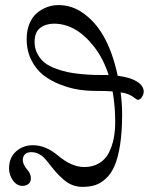

<svg xmlns="http://www.w3.org/2000/svg" viewBox="-20 -728 603 756"><path d="M15.6 -64.5Q15.6 -106.9 43 -131.6Q70.3 -156.2 109.4 -156.2Q160.2 -156.2 208 -115.7Q262.2 -70.3 311.5 -70.3Q345.2 -70.3 369.9 -85Q394.5 -99.6 408 -125.5Q421.4 -151.4 427.5 -181.9Q433.6 -212.4 433.6 -249Q433.6 -311 423.3 -368.2Q394.5 -370.1 355.5 -370.1Q321.8 -370.1 287.6 -375.5Q253.4 -380.9 216.1 -395.5Q178.7 -410.2 150.4 -432.4Q122.1 -454.6 103.5 -491.2Q85 -527.8 85 -574.2Q85 -608.4 96.2 -635.3Q107.4 -662.1 126 -677.2Q144.5 -692.4 166 -700.2Q187.5 -708 210 -708Q264.2 -708 309.3 -675Q354.5 -642.1 384.8 -590.8Q422.9 -526.4 443.4 -429.7Q491.2 -423.8 518.6 -407.2Q545.9 -390.6 545.9 -366.7Q545.9 -356.9 538.8 -345.9Q531.7 -335 523.4 -335Q518.6 -335 510.7 -341.8Q487.8 -360.4 455.1 -364.3Q460.9 -317.4 460.9 -278.3Q460.9 -209.5 452.9 -158.2Q444.8 -106.9 431.4 -75.7Q418 -44.4 397.5 -25.4Q377 -6.3 355.2 0.7Q333.5 7.8 305.7 7.8Q284.7 7.8 266.1 1Q247.6 -5.9 230.5 -20.8Q213.4 -35.6 201.4 -49.1Q189.5 -62.5 171.9 -85Q160.6 -99.6 153.1 -107.4Q145.5 -115.2 132.1 -122.1Q118.7 -128.9 102.5 -128.9Q86.9 -128.9 78.4 -120.6Q69.8 -112.3 69.8 -97.7Q69.8 -80.1 87.9 -59.1Q101.6 -43.9 101.6 -26.4Q101.6 -11.2 92 -3.7Q82.5 3.9 68.4 3.9Q46.4 3.9 31 -17.6Q15.6 -39.1 15.6 -64.5ZM116.2 -563Q116.2 -537.1 127.2 -516.4Q138.2 -495.6 154.5 -482.2Q170.9 -468.8 196.5 -459Q222.2 -449.2 244.9 -444.3Q267.6 -439.5 298.3 -436.5Q329.1 -433.6 348.4 -433.1Q367.7 -432.6 393.1 -432.6H407.7Q387.2 -497.1 350.6 -543.9Q279.8 -634.8 192.4 -634.8Q160.6 -634.8 138.4 -618.2Q116.2 -601.6 116.2 -563Z"/></svg>

Font: Theano Didot
Style: Regular
Weight: 400
Designer: Alexey Kryukov
Version: Version 2.0